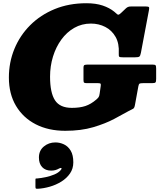

<svg xmlns="http://www.w3.org/2000/svg" viewBox="-20 -790 997 1189"><path d="M524 -390H924Q939.5 -390 943.2 -385.8Q947 -381.5 947 -365.5V-301.5Q947 -284.5 943 -279.8Q939 -275 921 -275H865Q849.5 -275 844.5 -272.2Q839.5 -269.5 837 -256.5L816 -141.5Q812.5 -120 803.8 -116.2Q795 -112.5 777 -102.5Q741.5 -82.5 687 -53.5Q632.5 -24.5 557.2 -2.2Q482 20 384 20Q280 20 201.5 -20.2Q123 -60.5 79 -134.5Q35 -208.5 35 -310Q35 -404 69.2 -487.2Q103.5 -570.5 167 -634Q230.5 -697.5 318.8 -733.8Q407 -770 515 -770Q573 -770 615.5 -755.8Q658 -741.5 687 -718Q698.5 -709 703.8 -703.5Q709 -698 714.2 -699Q719.5 -700 731 -711L760 -738.5Q766.5 -744.5 773.5 -747.2Q780.5 -750 794 -750H881Q898 -750 901.8 -746.2Q905.5 -742.5 902.5 -727.5L852.5 -462.5Q849 -444 842.8 -439.5Q836.5 -435 815 -435H743Q723 -435 718.8 -438.5Q714.5 -442 715.5 -459.5Q719 -520.5 695.8 -561.5Q672.5 -602.5 632 -623.2Q591.5 -644 543 -644Q486.5 -644 440 -617.5Q393.5 -591 360 -545Q326.5 -499 308.2 -439.8Q290 -380.5 290 -315Q290 -216 320.5 -169Q351 -122 425 -122Q474 -122 508.8 -133.5Q543.5 -145 577 -174Q585.5 -181.5 590.2 -187.8Q595 -194 597 -209.5L603.5 -255.5Q605.5 -267 603.2 -271Q601 -275 588 -275H520Q506 -275 501.5 -277.8Q497 -280.5 497 -294.5V-369.5Q497 -385 503.5 -387.5Q510 -390 524 -390ZM221 185.5Q221 142.5 251.5 117.2Q282 92 323 92Q350.5 92 376 104Q401.5 116 417.8 143Q434 170 434 215.5Q434 254.5 413.5 284.2Q393 314 360 334.5Q327 355 288.8 366Q250.5 377 215 379Q204.5 379.5 202 377.5Q199.5 375.5 199.5 365V322.5Q199.5 315.5 202.2 315.5Q205 315.5 211.5 315Q235 313 263.2 307Q291.5 301 316.5 290.5Q341.5 280 355 264.5Q365 253 359.5 250.8Q354 248.5 345 254Q335.5 259.5 323.8 263Q312 266.5 296.5 266.5Q261.5 266.5 241.2 245Q221 223.5 221 185.5Z"/></svg>

Font: Besley* Fatface
Style: Italic
Weight: 900
Italic angle: -13°
Designer: Owen Earl
Foundry: indestructible type*
Version: Version 3.000; ttfautohint (v1.8.3)